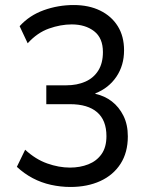

<svg xmlns="http://www.w3.org/2000/svg" viewBox="-20 -734 589 763"><path d="M260 9Q221 9 182.5 0.5Q144 -8 110 -26Q76 -44 47 -71L80 -139Q121 -101 167.5 -84.5Q214 -68 258 -68Q298 -68 331 -81Q364 -94 383.5 -121.5Q403 -149 403 -193Q403 -256 366 -288Q329 -320 258 -320H164V-395H244Q286 -395 319 -409.5Q352 -424 370.5 -453.5Q389 -483 389 -527Q389 -583 354 -610Q319 -637 265 -637Q221 -637 174.5 -620.5Q128 -604 90 -562L58 -630Q97 -673 154 -693.5Q211 -714 273 -714Q333 -714 378 -692Q423 -670 448 -630Q473 -590 473 -534Q473 -474 442.5 -429Q412 -384 359 -363V-361Q396 -353 424.5 -331Q453 -309 470.5 -274Q488 -239 488 -192Q488 -128 459 -83Q430 -38 378.5 -14.5Q327 9 260 9Z"/></svg>

Font: Nunito Sans 7pt SemiCondensed
Style: Regular
Weight: 400
Width: 4
Designer: Vernon Adams
Foundry: Vernon Adams
Version: Version 3.101;gftools[0.9.27]